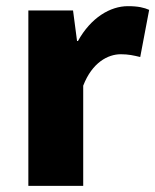

<svg xmlns="http://www.w3.org/2000/svg" viewBox="-20 -603 504 623"><path d="M72 0H250V-325C279 -400 330 -427 372 -427C397 -427 414 -423 435 -418L464 -571C448 -578 429 -583 395 -583C338 -583 275 -546 233 -470H230L217 -569H72Z"/></svg>

Font: Source Han Sans HK Heavy
Style: Regular
Weight: 900
Designer: Ryoko NISHIZUKA 西塚涼子 (kana, bopomofo & ideographs); Paul D. Hunt (Latin, Greek & Cyrillic); Sandoll Communications 산돌커뮤니
Foundry: Adobe
Version: Version 2.000;hotconv 1.0.107;makeotfexe 2.5.65593